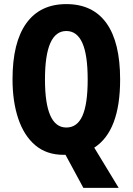

<svg xmlns="http://www.w3.org/2000/svg" viewBox="-20 -745 646 935"><path d="M565 -358Q565 -107 439 -26L558 170H386L299 9H290Q207 9 152 -37.5Q97 -84 69 -167Q41 -250 41 -359Q41 -538 108 -631.5Q175 -725 303 -725Q432 -725 498.5 -632Q565 -539 565 -358ZM199 -358Q199 -124 303 -124Q356 -124 381.5 -181Q407 -238 407 -358Q407 -478 381 -536Q355 -594 303 -594Q199 -594 199 -358Z"/></svg>

Font: Noto Sans Arabic ExtCond ExtBd
Style: Regular
Weight: 800
Width: 2
Designer: Monotype Design Team, Nadine Chahine, Nizar Qandah and Khaled Hosny
Foundry: Monotype Imaging Inc.
Version: Version 2.012; ttfautohint (v1.8.4.7-5d5b)